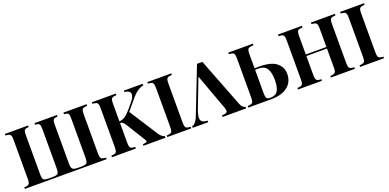

<svg xmlns="http://www.w3.org/2000/svg" viewBox="-6 -1517 4705 2324"><g transform="rotate(-20 2347.0 -355.0)"><path d="M1086.9 -688Q1054.2 -686 1038.6 -679.9Q1022.9 -673.8 1017.6 -657Q1012.2 -640.1 1012.2 -602.1V-106Q1012.2 -67.9 1017.6 -51Q1022.9 -34.2 1038.6 -28.1Q1054.2 -22 1086.9 -20V0H34.2V-20Q66.9 -22 82.5 -28.1Q98.1 -34.2 103.5 -51Q108.9 -67.9 108.9 -106V-602.1Q108.9 -640.1 103.5 -657Q98.1 -673.8 82.5 -679.9Q66.9 -686 34.2 -688V-708H333V-688Q303.2 -686 290 -679.9Q276.9 -673.8 272.5 -657Q268.1 -640.1 268.1 -602.1V-106Q268.1 -67.9 273.9 -50.5Q279.8 -33.2 296.9 -26.6Q314 -20 349.1 -20H399.9Q435.1 -20 452.1 -26.6Q469.2 -33.2 475.1 -50.5Q481 -67.9 481 -106V-602.1Q481 -640.1 476.6 -657Q472.2 -673.8 459 -679.9Q445.8 -686 416 -688V-708H705.1V-688Q674.8 -686 661.9 -679.9Q648.9 -673.8 644.5 -657Q640.1 -640.1 640.1 -602.1V-106Q640.1 -68.8 647 -51.5Q653.8 -34.2 670.4 -27.6Q687 -21 721.2 -20H772Q807.1 -20 824 -26.6Q840.8 -33.2 846.9 -50.5Q853 -67.9 853 -106V-602.1Q853 -640.1 848.6 -657Q844.2 -673.8 831.1 -679.9Q817.9 -686 788.1 -688V-708H1086.9Z M1845.2 -20V0H1562V-20Q1590.3 -22 1602.8 -25.9Q1615.2 -29.8 1615.2 -40Q1615.2 -47.9 1604 -64.9L1459 -299.8Q1439 -332 1425.5 -343Q1412.1 -354 1389.2 -356V-106Q1389.2 -67.9 1394.5 -51Q1399.9 -34.2 1415 -28.1Q1430.2 -22 1463.9 -20V0H1155.3V-20Q1188 -22 1203.6 -28.1Q1219.2 -34.2 1224.6 -51Q1230 -67.9 1230 -106V-602.1Q1230 -640.1 1224.6 -657Q1219.2 -673.8 1203.6 -679.9Q1188 -686 1155.3 -688V-708H1463.9V-688Q1430.2 -686 1415 -679.9Q1399.9 -673.8 1394.5 -657Q1389.2 -640.1 1389.2 -602.1V-377Q1429.2 -378.9 1462.2 -400.9Q1495.1 -422.9 1537.1 -471.2L1596.2 -542Q1642.1 -595.2 1642.1 -634.8Q1642.1 -659.2 1622.6 -673.1Q1603 -687 1567.9 -689V-708H1810.1V-689Q1730 -669.9 1665 -592.8L1540 -443.8L1772.9 -81.1Q1788.1 -58.1 1804.2 -43.9Q1820.3 -29.8 1845.2 -20Z M2177.7 -688Q2144 -686 2128.9 -679.9Q2113.8 -673.8 2108.4 -657Q2103 -640.1 2103 -602.1V-106Q2103 -67.9 2108.4 -51Q2113.8 -34.2 2128.9 -28.1Q2144 -22 2177.7 -20V0H1869.1V-20Q1901.9 -22 1917.5 -28.1Q1933.1 -34.2 1938.5 -51Q1943.8 -67.9 1943.8 -106V-602.1Q1943.8 -640.1 1938.5 -657Q1933.1 -673.8 1917.5 -679.9Q1901.9 -686 1869.1 -688V-708H2177.7Z M2473.1 -558.1 2335 -199.2Q2307.1 -127 2307.1 -87.9Q2307.1 -50.8 2329.6 -36.4Q2352.1 -22 2396 -20V0H2195.8V-20Q2245.1 -28.8 2281.7 -125L2509.8 -710H2579.1L2821.8 -84Q2835 -50.8 2852.1 -35.9Q2869.1 -21 2884.8 -20V0H2581.1V-20Q2619.1 -22 2635 -29.5Q2650.9 -37.1 2650.9 -56.2Q2650.9 -74.2 2639.2 -104Z M3495.1 -220.2Q3495.1 -159.2 3465.1 -109.6Q3435.1 -60.1 3371.6 -30.5Q3308.1 -1 3210 0H2912.1V-20Q2944.8 -22 2960.4 -28.1Q2976.1 -34.2 2981.4 -51Q2986.8 -67.9 2986.8 -106V-602.1Q2986.8 -640.1 2981.4 -657Q2976.1 -673.8 2960.4 -679.9Q2944.8 -686 2912.1 -688V-708H3229V-688Q3190.9 -686 3174.3 -679.9Q3157.7 -673.8 3151.9 -657Q3146 -640.1 3146 -602.1V-420.9Q3168 -421.9 3205.1 -421.9Q3357.9 -421.9 3426.5 -366.5Q3495.1 -311 3495.1 -220.2ZM3329.1 -206.1Q3329.1 -299.8 3298.1 -350.8Q3267.1 -401.9 3189 -401.9H3146V-106Q3146 -69.8 3150.4 -52Q3154.8 -34.2 3166.7 -27.1Q3178.7 -20 3204.1 -20Q3273.9 -20 3301.5 -66.9Q3329.1 -113.8 3329.1 -206.1Z M4210 -602.1V-106Q4210 -67.9 4215.6 -51Q4221.2 -34.2 4236.1 -28.1Q4251 -22 4285.2 -20V0H3976.1V-20Q4009.3 -22 4024.7 -28.1Q4040 -34.2 4045.7 -51Q4051.3 -67.9 4051.3 -106V-346.2H3786.1V-106Q3786.1 -67.9 3791.5 -51Q3796.9 -34.2 3812 -28.1Q3827.1 -22 3860.8 -20V0H3552.2V-20Q3585 -22 3600.6 -28.1Q3616.2 -34.2 3621.6 -51Q3627 -67.9 3627 -106V-602.1Q3627 -640.1 3621.6 -657Q3616.2 -673.8 3600.6 -679.9Q3585 -686 3552.2 -688V-708H3860.8V-688Q3827.1 -686 3812 -679.9Q3796.9 -673.8 3791.5 -657Q3786.1 -640.1 3786.1 -602.1V-366.2H4051.3V-602.1Q4051.3 -640.1 4045.7 -657Q4040 -673.8 4024.7 -679.9Q4009.3 -686 3976.1 -688V-708H4285.2V-688Q4251 -686 4236.1 -679.9Q4221.2 -673.8 4215.6 -657Q4210 -640.1 4210 -602.1Z M4660.6 -688Q4627 -686 4611.8 -679.9Q4596.7 -673.8 4591.3 -657Q4585.9 -640.1 4585.9 -602.1V-106Q4585.9 -67.9 4591.3 -51Q4596.7 -34.2 4611.8 -28.1Q4627 -22 4660.6 -20V0H4352.1V-20Q4384.8 -22 4400.4 -28.1Q4416 -34.2 4421.4 -51Q4426.8 -67.9 4426.8 -106V-602.1Q4426.8 -640.1 4421.4 -657Q4416 -673.8 4400.4 -679.9Q4384.8 -686 4352.1 -688V-708H4660.6Z"/></g></svg>

Font: Neothic
Style: Regular
Weight: 400
Designer: Vasily Draigo aka Daymarius
Foundry: Vasily Draigo aka Daymarius
Version: Version 1.00 May 8, 2019, initial release